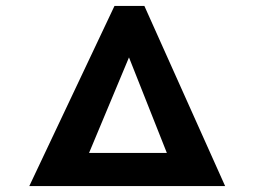

<svg xmlns="http://www.w3.org/2000/svg" viewBox="-20 -629 861 649"><path d="M79 0 367 -609H468L741 0ZM281 -112H544L416 -435Z"/></svg>

Font: BioRhyme ExtraBold
Style: Regular
Weight: 800
Designer: Aoife Mooney
Foundry: Aoife Mooney Type
Version: Version 1.600;gftools[0.9.33]